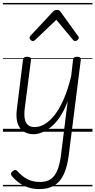

<svg xmlns="http://www.w3.org/2000/svg" viewBox="-20 -905 655 1319"><path d="M210 17Q173 17 144 -0.5Q115 -18 101.5 -56Q88 -94 96 -157L138 -495Q140 -506 146.5 -510.5Q153 -515 166 -515Q181 -515 187.5 -510Q194 -505 193 -494L150 -160Q145 -118 150 -89.5Q155 -61 172 -46.5Q189 -32 219 -32Q251 -32 285 -51Q319 -70 352.5 -111.5Q386 -153 416 -220Q446 -287 469 -382L482 -496Q483 -506 489.5 -510.5Q496 -515 510 -515Q525 -515 530.5 -509.5Q536 -504 535 -493L452 163Q442 241 418 292.5Q394 344 353 369Q312 394 251 394Q210 394 175.5 383Q141 372 113 352Q85 332 63 306Q55 297 55.5 288.5Q56 280 67 271Q78 262 85 262.5Q92 263 100 271Q132 307 168.5 326Q205 345 255 345Q300 345 328.5 325.5Q357 306 374 265Q391 224 399 160L445 -209Q421 -145 391.5 -101.5Q362 -58 330 -32.5Q298 -7 267.5 5Q237 17 210 17ZM206 -623Q198 -623 190.5 -630.5Q183 -638 183 -646Q183 -650 185 -653Q187 -656 190 -660L344 -825Q350 -831 356.5 -834Q363 -837 372 -837Q380 -837 385.5 -834Q391 -831 396 -824L515 -659Q519 -655 520 -651.5Q521 -648 521 -646Q521 -637 512.5 -630Q504 -623 497 -623Q491 -623 487.5 -626Q484 -629 480 -633L367 -769L224 -633Q220 -629 215.5 -626Q211 -623 206 -623ZM0 365H615V375H0ZM0 -20H615V0H0ZM0 -505H615V-500H0ZM0 -885H615V-875H0Z"/></svg>

Font: Playwrite GB S Guides
Style: Italic
Weight: 400
Italic angle: -7.01216°
Designer: Veronika Burian, José Scaglione
Foundry: TypeTogether
Version: Version 1.002